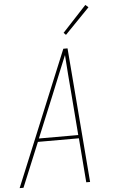

<svg xmlns="http://www.w3.org/2000/svg" viewBox="-63 -1004 625 1045"><g transform="rotate(-5 250.0 -481.0)"><path d="M1 0 304 -735H327L386 0H365L346 -242H122L22 0ZM344 -260 326 -490Q322 -542 317.5 -594.5Q313 -647 310 -700Q288 -647 266.5 -594.5Q245 -542 224 -490L129 -260ZM325 -809 313 -821 444 -962 460 -948Z"/></g></svg>

Font: Iosevka SS04 Thin
Style: Italic
Weight: 100
Italic angle: -9°
Monospace: yes
Designer: Belleve Invis
Foundry: Belleve Invis
Version: Version 19.0.0; ttfautohint (v1.8.4)